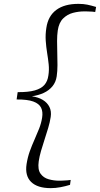

<svg xmlns="http://www.w3.org/2000/svg" viewBox="-20 -849 518 994"><path d="M242.5 125Q174 125 141.2 93Q108.5 61 117.5 1Q123 -34.5 134.2 -65.8Q145.5 -97 158.5 -126Q171.5 -155 182.5 -183Q193.5 -211 198 -239.5Q203 -270 192.8 -291.2Q182.5 -312.5 152.2 -323.5Q122 -334.5 66 -334L71.5 -372Q127 -371.5 160.2 -381Q193.5 -390.5 210 -409.5Q226.5 -428.5 230.5 -458.5Q235 -487 232 -516Q229 -545 224 -575.2Q219 -605.5 216.8 -637.8Q214.5 -670 220 -705Q229 -766 271.2 -797.5Q313.5 -829 386 -829Q412 -829 432.2 -824.8Q452.5 -820.5 477.5 -813L473 -787Q470 -788 457 -788.8Q444 -789.5 431 -789.8Q418 -790 415 -790Q387 -790 358 -782.5Q329 -775 307 -753.5Q285 -732 279 -691Q275.5 -666.5 275.5 -636.8Q275.5 -607 276.5 -575Q277.5 -543 277.5 -511.8Q277.5 -480.5 273.5 -453.5Q269 -423.5 251.5 -402.2Q234 -381 206.8 -368.2Q179.5 -355.5 145 -350.5Q178 -346 201.5 -331.8Q225 -317.5 236 -295.2Q247 -273 242.5 -243.5Q238.5 -216.5 229.5 -186.5Q220.5 -156.5 210.5 -126Q200.5 -95.5 192.2 -67Q184 -38.5 180.5 -14Q174.5 28.5 189.8 50Q205 71.5 231.8 79Q258.5 86.5 287 86.5Q291.5 86.5 304.2 86Q317 85.5 329.8 84.5Q342.5 83.5 346 82.5L342.5 108Q318 115.5 292.8 120.2Q267.5 125 242.5 125Z"/></svg>

Font: Merriweather 120pt Light
Style: Italic
Weight: 300
Italic angle: -7.8°
Version: Version 2.101